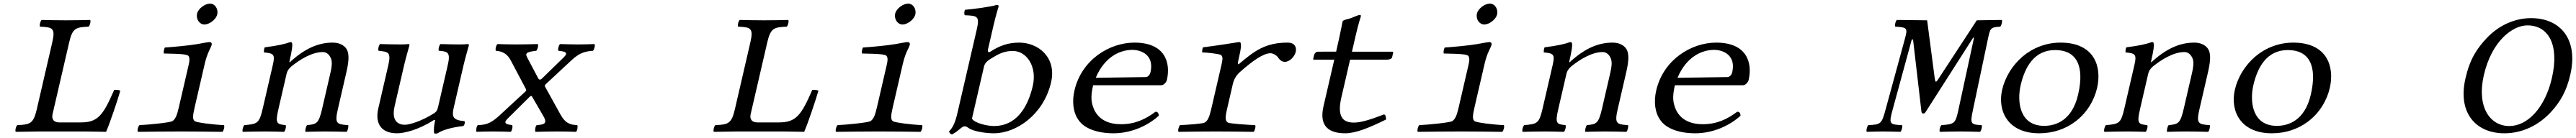

<svg xmlns="http://www.w3.org/2000/svg" viewBox="-20 -725 14169 761"><path d="M197 0H445C472 0 563.5 2 563.5 2C584.6 -46 626.7 -172 641.9 -225C632.9 -229 620.3 -231 607.9 -229C547.8 -90 518.5 -50 425.5 -50H305.5C276.5 -50 262.5 -67 269.2 -96L360.4 -491C378.6 -570 396.7 -575 467.4 -578C474.8 -584 480.6 -609 476 -615C435.8 -614 395 -613 343.5 -613C290.8 -613 249.8 -614 209 -615C201.6 -609 195.8 -584 200.4 -578C269.7 -575 285.6 -570 267.4 -491L182.2 -122C163.9 -43 145.8 -38 75.1 -35C67.7 -29 61.9 -4 66.5 2C115.8 1 197 0 197 0Z M1064.1 -650C1057.1 -620 1077.2 -590 1104.2 -590C1135.2 -590 1169.4 -621 1174.9 -645C1181.4 -673 1164.8 -705 1134.8 -705C1107.8 -705 1070.5 -678 1064.1 -650ZM1050.9 -134 1105.9 -372C1121.5 -439.8 1139.4 -456.5 1144.8 -480C1146.3 -486.5 1140.6 -493 1133.8 -493C1122.6 -493 1093.4 -486.7 1065.5 -481.9C1018 -473.7 931.3 -465.8 886.9 -463C881.9 -454.5 879.1 -438 881.3 -430C976.3 -428 1011.6 -426.1 1017.8 -415C1024.5 -403 1023 -390 1017 -364L963.9 -134C953.1 -87 944.7 -68 928.2 -57C915.3 -49 796.5 -37 747.1 -35C739.7 -29 733.9 -4 738.5 2C780.8 1 933 0 978 0C1020 0 1160.8 1 1203.5 2C1210.9 -4 1216.7 -29 1212.1 -35C1158.5 -37 1060.3 -49 1051.2 -57C1038.5 -67 1039.9 -86 1050.9 -134Z M1581.8 -389C1577.9 -385 1569.6 -375 1572.8 -389C1586.9 -450.1 1589.3 -474.7 1587 -485C1585.9 -489.6 1584.8 -493 1576.8 -493C1546.3 -482 1507.2 -473 1436.1 -464C1432.7 -458 1431 -442 1431.7 -436C1484.5 -431 1494.3 -426 1481 -368L1425.1 -126C1406.2 -44 1395.5 -41.1 1324.1 -35C1316.7 -29 1310.9 -4 1315.5 2C1356.8 1 1396 0 1439 0C1478 0 1500.8 1 1542.5 2C1549.9 -4 1555.7 -29 1551.1 -35C1501.2 -40 1493.2 -44 1512.1 -126L1556.2 -317C1561 -338 1572.8 -350 1582.9 -359C1629.4 -396 1695.1 -438 1756.1 -438C1776.1 -438 1792 -423.9 1800.8 -402C1808.4 -383 1805 -355 1798 -325L1752.1 -126C1733.2 -44 1722.2 -40 1669.1 -35C1662.7 -29 1656.9 -4 1660.5 2C1702.8 1 1726 0 1766 0C1807 0 1843.8 1 1886.5 2C1892.9 -4 1898.7 -29 1895.1 -35C1830 -39.1 1820.2 -44 1839.1 -126L1884.3 -322C1897 -377 1904.6 -427 1885.3 -456C1871.5 -476.7 1845.1 -490 1810.1 -490C1730.1 -490 1658.5 -457 1581.8 -389Z M2164.2 10C2203.2 10 2282.1 -9.1 2361.4 -60C2367.4 -63.9 2374.7 -66 2373.1 -59C2362.9 -14.9 2368.2 10 2368.2 10C2375.5 13 2378.7 12 2387.2 10C2413.3 -8 2465.8 -23 2528.4 -30C2535.8 -36 2539.3 -51 2534.7 -57C2471.8 -62 2464.2 -81 2475.5 -130L2530.7 -369C2537.6 -399 2559.4 -476 2559.4 -476C2560.1 -479 2557.8 -482 2552.8 -482C2547.5 -481 2524.3 -480 2509.3 -480C2477.3 -480 2439.5 -481 2402.8 -482C2395.4 -476 2389.6 -451 2394.2 -445C2415.8 -443.7 2434.8 -440.6 2442.3 -431.6C2451.6 -420.5 2451 -400.5 2442.5 -364L2390.4 -138C2386 -119 2382.8 -109.9 2365.4 -99C2296.9 -56 2232 -37 2207 -37C2177 -37 2130.3 -51 2150.8 -140L2203.7 -369C2210.6 -399 2232.4 -476 2232.4 -476C2233.1 -479 2230.8 -482 2225.8 -482C2220.5 -481 2203.3 -480 2188.3 -480C2156.3 -480 2107.5 -481 2070.8 -482C2063.4 -476 2057.6 -451 2062.2 -445C2083.8 -443.2 2108 -439.9 2115.4 -430.6C2124.3 -419.6 2123.9 -400.2 2115.8 -365L2060.6 -126C2044.7 -57 2065.2 10 2164.2 10Z M2879.4 -409C2866.2 -434 2881.4 -439 2929.7 -445C2937.1 -451 2942.9 -476 2938.3 -482C2908.7 -481 2850.8 -480 2818.8 -480C2786.8 -480 2745.3 -481 2716.3 -482C2708.9 -476 2703.1 -451 2707.7 -445C2744 -442 2771 -429 2791.6 -388L2872.3 -235C2874.3 -231 2876.2 -226 2869.8 -220L2726.1 -87C2674.1 -38.9 2646.5 -37 2608.1 -35C2600.7 -29 2596.9 -4 2601.5 2C2625.5 1 2650 0 2689 0C2730 0 2765.5 1 2789.5 2C2796.9 -4 2801.7 -29 2797.1 -35C2769 -39 2744.1 -42.9 2772.4 -71L2889.2 -187C2899.5 -197 2903.2 -200 2908.6 -189L2969.4 -84C2993.8 -41.8 2970.5 -38 2932.1 -35C2924.7 -29 2920.9 -4 2925.5 2C2960.8 1 3009 0 3048 0C3089 0 3119.8 1 3148.5 2C3155.9 -4 3159.7 -29 3155.1 -35C3120.8 -36.7 3091.7 -41.5 3062.7 -94L2978.8 -246C2975.4 -252.1 2976.8 -255.8 2982.3 -261L3125 -394C3170.1 -436 3202 -442 3241.7 -445C3249.1 -451 3254.9 -476 3250.3 -482C3223 -481 3187.8 -480 3160.8 -480C3138.8 -480 3093.7 -481 3060.3 -482C3052.9 -476 3047.1 -451 3051.7 -445C3086.8 -441 3110 -437.1 3080.2 -408L2960.2 -291C2955 -286 2946.4 -282.2 2940.6 -293Z M4037 0H4285C4312 0 4403.5 2 4403.5 2C4424.6 -46 4466.7 -172 4481.9 -225C4472.9 -229 4460.3 -231 4447.9 -229C4387.8 -90 4358.5 -50 4265.5 -50H4145.5C4116.5 -50 4102.5 -67 4109.2 -96L4200.4 -491C4218.6 -570 4236.7 -575 4307.4 -578C4314.8 -584 4320.6 -609 4316 -615C4275.8 -614 4235 -613 4183.5 -613C4130.8 -613 4089.8 -614 4049 -615C4041.6 -609 4035.8 -584 4040.4 -578C4109.7 -575 4125.6 -570 4107.4 -491L4022.2 -122C4003.9 -43 3985.8 -38 3915.1 -35C3907.7 -29 3901.9 -4 3906.5 2C3955.8 1 4037 0 4037 0Z M4904.1 -650C4897.1 -620 4917.2 -590 4944.2 -590C4975.2 -590 5009.4 -621 5014.9 -645C5021.4 -673 5004.8 -705 4974.8 -705C4947.8 -705 4910.5 -678 4904.1 -650ZM4890.9 -134 4945.9 -372C4961.5 -439.8 4979.4 -456.5 4984.8 -480C4986.3 -486.5 4980.6 -493 4973.8 -493C4962.6 -493 4933.4 -486.7 4905.5 -481.9C4858 -473.7 4771.3 -465.8 4726.9 -463C4721.9 -454.5 4719.1 -438 4721.3 -430C4816.3 -428 4851.6 -426.1 4857.8 -415C4864.5 -403 4863 -390 4857 -364L4803.9 -134C4793.1 -87 4784.7 -68 4768.2 -57C4755.3 -49 4636.5 -37 4587.1 -35C4579.7 -29 4573.9 -4 4578.5 2C4620.8 1 4773 0 4818 0C4860 0 5000.8 1 5043.5 2C5050.9 -4 5056.7 -29 5052.1 -35C4998.5 -37 4900.3 -49 4891.2 -57C4878.5 -67 4879.9 -86 4890.9 -134Z M5437.7 -406C5473.8 -427.8 5503.5 -444 5551.5 -444C5626.5 -444 5685.9 -359 5660.9 -251C5631.6 -124 5564.9 -30 5447.9 -30C5409.9 -30 5340.6 -46 5326.4 -71L5392.9 -359C5398.2 -382 5419.6 -395 5437.7 -406ZM5427.6 -440C5419 -434.4 5410.7 -436 5415.3 -456L5444.6 -583C5459.4 -647 5472.8 -688 5472.8 -688C5474.5 -695 5471.1 -698 5462.1 -698C5434.8 -688 5328.6 -674 5287.9 -671C5284.1 -663 5282.4 -647 5287 -641C5357.3 -638 5370.1 -637 5352.1 -559L5246.3 -101C5233.5 -45.5 5220.2 -20.5 5200 0C5203.2 8 5207.7 15.5 5217.6 16C5228.3 10 5241.5 2 5257.8 -12C5281.9 -32.8 5287.7 -33 5309.5 -18C5336 0.3 5403.7 10 5446.7 10C5571.7 10 5720.7 -94 5761.6 -271C5793 -407 5693.1 -490 5586.1 -490C5522.1 -490 5474.7 -470.8 5427.6 -440Z M6007.3 -296C6058 -416 6144.9 -450 6208.9 -450C6256.9 -450 6330.4 -422 6308.3 -326C6306 -316 6296.3 -300.2 6282.3 -300ZM6336.2 -109C6279.2 -66 6221.2 -40 6146.2 -40C6082 -40 6026.3 -62 5998.7 -120C5982.5 -158 5977.6 -189 5992.9 -255H6367.9C6381.9 -255 6395.8 -272 6398.6 -284C6420.3 -378 6390.1 -490 6220.1 -490C6082.1 -490 5929.2 -395 5890.2 -226C5875.9 -164 5882.8 -103 5914.1 -61C5945.7 -16 6016.7 10 6104.7 10C6198.7 10 6290.7 -29 6354.1 -87C6353.6 -98 6350.9 -108 6336.2 -109Z M6794.7 -406C6807.3 -460.5 6807.7 -475 6805 -485C6804.1 -490 6802.8 -493 6794.8 -493C6749.1 -485.5 6668.2 -473 6597.1 -464C6593.7 -458 6592 -442 6592.7 -436C6616.2 -436 6686.8 -428 6695.4 -422C6706.6 -414 6706.6 -401 6699 -368L6643.1 -126C6632 -78 6623.6 -59.2 6606.3 -49C6595.3 -42.5 6512.5 -37 6471.1 -35C6463.7 -29 6457.9 -4 6462.5 2C6504.8 1 6630 0 6670 0C6711 0 6832.8 1 6875.5 2C6882.9 -4 6888.7 -29 6884.1 -35C6849.3 -36 6744.9 -43 6734.3 -49C6718.6 -59 6718.8 -77 6730.1 -126L6761.9 -264C6768 -290 6782.1 -311.5 6800.7 -328C6871.2 -390.5 6929.6 -431.5 6968.6 -431.5C6982.6 -431.5 7002.7 -419 7007.9 -411C7016.1 -399 7027.7 -384 7047.7 -384C7073.7 -384 7101.1 -412 7107.4 -439C7112 -459 7107.1 -490 7062.1 -490C6941.1 -490 6880.6 -444.5 6797.3 -374C6786.6 -364.9 6787.1 -373 6794.7 -406Z M7230.6 -440C7216.6 -440 7209.8 -428 7208 -420L7203.8 -402C7202.7 -397 7203.4 -396 7207.4 -396H7319.4L7260.1 -139C7234.2 -27 7291.7 10 7379.7 10C7438.2 10 7512.8 -21 7604.2 -66C7604.6 -76.3 7602.5 -93 7592.7 -94C7532.9 -71 7471.8 -49 7428.3 -49C7377.3 -49 7330.9 -69 7358.2 -187L7406.4 -396H7610.4C7620.4 -396 7635.3 -400 7637.4 -409L7643.2 -434C7644.1 -438 7641.6 -440 7636.6 -440H7416.6L7437.1 -529C7452.1 -594 7465.4 -634 7465.4 -634C7466.8 -640.4 7464.4 -642.8 7459.7 -642.8C7452.4 -642.8 7428.5 -631.7 7411.3 -625.1C7392.7 -618 7367.2 -616 7364.9 -606C7362.2 -594.4 7355.2 -551 7329.6 -440.1Z M8104.1 -650C8097.1 -620 8117.2 -590 8144.2 -590C8175.2 -590 8209.4 -621 8214.9 -645C8221.4 -673 8204.8 -705 8174.8 -705C8147.8 -705 8110.5 -678 8104.1 -650ZM8090.9 -134 8145.9 -372C8161.5 -439.8 8179.4 -456.5 8184.8 -480C8186.3 -486.5 8180.6 -493 8173.8 -493C8162.6 -493 8133.4 -486.7 8105.5 -481.9C8058 -473.7 7971.3 -465.8 7926.9 -463C7921.9 -454.5 7919.1 -438 7921.3 -430C8016.3 -428 8051.6 -426.1 8057.8 -415C8064.5 -403 8063 -390 8057 -364L8003.9 -134C7993.1 -87 7984.7 -68 7968.2 -57C7955.3 -49 7836.5 -37 7787.1 -35C7779.7 -29 7773.9 -4 7778.5 2C7820.8 1 7973 0 8018 0C8060 0 8200.8 1 8243.5 2C8250.9 -4 8256.7 -29 8252.1 -35C8198.5 -37 8100.3 -49 8091.2 -57C8078.5 -67 8079.9 -86 8090.9 -134Z M8621.8 -389C8617.9 -385 8609.6 -375 8612.8 -389C8626.9 -450.1 8629.3 -474.7 8627 -485C8625.9 -489.6 8624.8 -493 8616.8 -493C8586.3 -482 8547.2 -473 8476.1 -464C8472.7 -458 8471 -442 8471.7 -436C8524.5 -431 8534.3 -426 8521 -368L8465.1 -126C8446.2 -44 8435.5 -41.1 8364.1 -35C8356.7 -29 8350.9 -4 8355.5 2C8396.8 1 8436 0 8479 0C8518 0 8540.8 1 8582.5 2C8589.9 -4 8595.7 -29 8591.1 -35C8541.2 -40 8533.2 -44 8552.1 -126L8596.2 -317C8601 -338 8612.8 -350 8622.9 -359C8669.4 -396 8735.1 -438 8796.1 -438C8816.1 -438 8832 -423.9 8840.8 -402C8848.4 -383 8845 -355 8838 -325L8792.1 -126C8773.2 -44 8762.2 -40 8709.1 -35C8702.7 -29 8696.9 -4 8700.5 2C8742.8 1 8766 0 8806 0C8847 0 8883.8 1 8926.5 2C8932.9 -4 8938.7 -29 8935.1 -35C8870 -39.1 8860.2 -44 8879.1 -126L8924.3 -322C8937 -377 8944.6 -427 8925.3 -456C8911.5 -476.7 8885.1 -490 8850.1 -490C8770.1 -490 8698.5 -457 8621.8 -389Z M9207.3 -296C9258 -416 9344.9 -450 9408.9 -450C9456.9 -450 9530.4 -422 9508.3 -326C9506 -316 9496.3 -300.2 9482.3 -300ZM9536.2 -109C9479.2 -66 9421.2 -40 9346.2 -40C9282 -40 9226.3 -62 9198.7 -120C9182.5 -158 9177.6 -189 9192.9 -255H9567.9C9581.9 -255 9595.8 -272 9598.6 -284C9620.3 -378 9590.1 -490 9420.1 -490C9282.1 -490 9129.2 -395 9090.2 -226C9075.9 -164 9082.8 -103 9114.1 -61C9145.7 -16 9216.7 10 9304.7 10C9398.7 10 9490.7 -29 9554.1 -87C9553.6 -98 9550.9 -108 9536.2 -109Z M10751.8 -116C10736.2 -44 10730.2 -40 10659.1 -35C10651.7 -29 10645.9 -4 10650.5 2C10691.8 1 10733 0 10763 0C10793 0 10838.8 1 10871.5 2C10878.9 -4 10884.7 -29 10880.1 -35C10818.8 -38 10816.3 -42 10832.9 -121L10915.4 -513C10927.4 -570 10929.7 -575 10982.4 -578C10989.8 -584 10995.6 -609 10991 -615L10853.5 -613L10644.6 -293C10628.9 -268 10626.1 -269 10622.4 -292L10580.5 -613L10414 -615C10406.6 -609 10400.8 -584 10405.4 -578C10473.5 -574 10474.3 -570 10456.8 -506L10351.9 -121C10330.7 -42 10325.8 -38 10257.1 -35C10249.7 -29 10243.9 -4 10248.5 2C10278.8 1 10311 0 10335 0C10359 0 10403.8 1 10433.5 2C10440.9 -4 10446.7 -29 10442.1 -35C10370.8 -38 10369.7 -42 10391.4 -123L10496 -507H10503L10549.2 -109C10550.5 -102 10552.9 -99 10558.9 -99C10564.9 -99 10568.3 -101 10573.2 -109L10833.4 -517H10838.4Z M10993.1 -230C10966.8 -116 11021.7 10 11196.7 10C11275.7 10 11341.5 -15 11392 -52C11459.3 -101 11499.7 -172 11515.4 -240C11542.2 -356 11502.1 -490 11314.1 -490C11233.1 -490 11160.2 -460 11104.1 -412C11049 -364 11009.3 -300 10993.1 -230ZM11284.7 -449C11398.7 -449 11448.7 -367 11410.9 -203C11377.9 -60 11287.2 -31 11224.2 -31C11087.2 -31 11074.6 -167 11094.9 -255C11117.7 -354 11168.6 -449 11284.7 -449Z M11821.8 -389C11817.9 -385 11809.6 -375 11812.8 -389C11826.9 -450.1 11829.3 -474.7 11827 -485C11825.9 -489.6 11824.8 -493 11816.8 -493C11786.3 -482 11747.2 -473 11676.1 -464C11672.7 -458 11671 -442 11671.7 -436C11724.5 -431 11734.3 -426 11721 -368L11665.1 -126C11646.2 -44 11635.5 -41.1 11564.1 -35C11556.7 -29 11550.9 -4 11555.5 2C11596.8 1 11636 0 11679 0C11718 0 11740.8 1 11782.5 2C11789.9 -4 11795.7 -29 11791.1 -35C11741.2 -40 11733.2 -44 11752.1 -126L11796.2 -317C11801 -338 11812.8 -350 11822.9 -359C11869.4 -396 11935.1 -438 11996.1 -438C12016.1 -438 12032 -423.9 12040.8 -402C12048.4 -383 12045 -355 12038 -325L11992.1 -126C11973.2 -44 11962.2 -40 11909.1 -35C11902.7 -29 11896.9 -4 11900.5 2C11942.8 1 11966 0 12006 0C12047 0 12083.8 1 12126.5 2C12132.9 -4 12138.7 -29 12135.1 -35C12070 -39.1 12060.2 -44 12079.1 -126L12124.3 -322C12137 -377 12144.6 -427 12125.3 -456C12111.5 -476.7 12085.1 -490 12050.1 -490C11970.1 -490 11898.5 -457 11821.8 -389Z M12273.1 -230C12246.8 -116 12301.7 10 12476.7 10C12555.7 10 12621.5 -15 12672 -52C12739.3 -101 12779.7 -172 12795.4 -240C12822.2 -356 12782.1 -490 12594.1 -490C12513.1 -490 12440.2 -460 12384.1 -412C12329 -364 12289.3 -300 12273.1 -230ZM12564.7 -449C12678.7 -449 12728.7 -367 12690.9 -203C12657.9 -60 12567.2 -31 12504.2 -31C12367.2 -31 12354.6 -167 12374.9 -255C12397.7 -354 12448.6 -449 12564.7 -449Z M13882.1 -585C13997.1 -585 14059.8 -480 14016.9 -294C13979 -130 13882.9 -30 13782.9 -30C13675.9 -30 13602.4 -136 13642.8 -311C13686.7 -501 13802.1 -585 13882.1 -585ZM14118.3 -313C14163 -507 14065.3 -625 13902.3 -625C13812.3 -625 13724.1 -585 13657.7 -514C13604.5 -457 13566.3 -400 13541.9 -294C13497.1 -100 13600.7 10 13755.7 10C13856.7 10 13947.3 -36 14014.4 -110C14062.9 -164 14097 -221 14118.3 -313Z"/></svg>

Font: Linux Libertine Mono O
Style: Mono Oblique
Weight: 400
Italic angle: -13°
Designer: Philipp H. Poll
Foundry: Philipp H. Poll
Version: Version 5.1.7